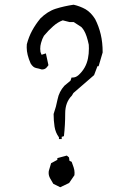

<svg xmlns="http://www.w3.org/2000/svg" viewBox="-20 -788 543 811"><path d="M185.5 -57.6Q185.5 -61.5 186 -65.4L195.8 -98.6L222.2 -112.8V-120.1L262.2 -130.9L271.5 -123L273.4 -108.9L282.7 -104.5Q287.1 -92.8 291 -81.1Q294.9 -69.3 294.9 -58.6Q294.9 -54.2 294.4 -47.9L272 -15.1L234.4 2.9L205.1 -11.7Q197.8 -23.4 191.7 -34.7Q185.5 -45.9 185.5 -57.6ZM240.7 -210V-200.7H229V-208Q214.4 -227.5 210.4 -253.2Q206.5 -278.8 206.5 -305.7V-306.6Q217.3 -337.4 223.1 -368.2Q229.5 -400.9 252 -425.8L277.8 -447.3L282.2 -460.4H286.1Q299.8 -460.4 311 -470.2Q343.3 -499 351.6 -541.5Q355.5 -560.5 355.5 -583Q355.5 -590.8 355 -599.1Q346.7 -639.2 335 -658.7Q330.1 -667 323.7 -673.8L291.5 -694.8H286.1H274.4H273.9L245.1 -702.1Q224.6 -694.8 205.1 -677.7Q184.6 -659.7 165.5 -636.7Q158.2 -624.5 153.3 -606.4Q149.9 -594.7 149.9 -582Q149.9 -575.7 150.9 -568.8L155.3 -557.1H157.2L173.8 -562.5L184.6 -512.7Q180.2 -506.3 177.7 -503.7Q175.3 -501 173.3 -499.5Q167 -494.6 157.2 -494.6H156.2Q144 -498.5 133.3 -500.5Q119.6 -502.9 109.4 -520Q92.8 -557.6 92.8 -587.4Q92.8 -598.1 93.3 -601.1Q101.6 -632.8 116 -659.2Q130.4 -685.5 149.4 -708.5V-709Q180.7 -740.2 215.8 -751.2Q251 -762.2 291 -768.1Q318.4 -761.7 341.3 -749Q364.3 -735.4 381.8 -707.5Q397.5 -676.8 405.5 -642.8Q413.6 -608.9 413.6 -567.4V-566.4L396.5 -508.3H392.6H391.6L377.4 -470.7L290 -395L283.7 -384.3Q255.4 -356 255.4 -309.1Q255.4 -259.3 250 -212.9Z"/></svg>

Font: Bakudai
Style: Medium
Weight: 500
Version: Version 1.48